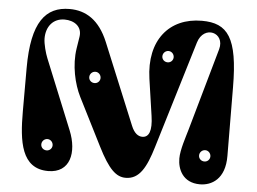

<svg xmlns="http://www.w3.org/2000/svg" viewBox="-54 -846 1244 930"><g transform="rotate(5 568.0 -380.5)"><path d="M662 -473 688 -295C699 -222 684 -190 652 -190C633 -190 613 -202 598 -239L436 -632C393 -736 327 -776 248 -776C132 -776 65 -698 65 -473V-262C65 -117 81 15 212 15C320 15 341 -87 299 -190L161 -529C152 -551 139 -596 139 -624C139 -681 172 -723 228 -723C274 -723 315 -697 307 -646L298 -589C285 -506 306 -416 336 -356L452 -126C506 -18 543 15 589 15C656 15 688 -46 718 -146L876 -668C903 -757 1009 -728 986 -645L873 -246C862 -207 840 -144 840 -101C840 -50 866 15 950 15C1006 15 1072 -20 1071 -134L1069 -467C1068 -709 1017 -775 891 -775C733 -775 635 -659 662 -473ZM196 -84C180 -84 168 -96 168 -111C168 -126 180 -139 196 -139C211 -139 223 -126 223 -111C223 -96 211 -84 196 -84ZM399 -429C383 -429 371 -441 371 -456C371 -471 383 -484 399 -484C414 -484 426 -471 426 -456C426 -441 414 -429 399 -429ZM743 -560C727 -560 715 -572 715 -587C715 -602 727 -615 743 -615C758 -615 770 -602 770 -587C770 -572 758 -560 743 -560ZM962 -97C946 -97 934 -109 934 -124C934 -139 946 -152 962 -152C977 -152 989 -139 989 -124C989 -109 977 -97 962 -97Z"/></g></svg>

Font: Pilowlava Atome
Style: Regular
Weight: 500
Designer: Anton Moglia, Jérémy Landes, Maksym Kobuzan (Cyrillic), Velvetyne Type Foundry
Foundry: Anton Moglia, Jérémy Landes, Velvetyne Type Foundry
Version: Version 1.002;Glyphs 3.3 (3303)